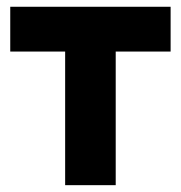

<svg xmlns="http://www.w3.org/2000/svg" viewBox="-20 -542 529 562"><path d="M170.7 0V-492.2H318.7V0ZM10 -391.1V-522.2H479.4V-391.1Z"/></svg>

Font: TikTok Sans Light
Style: Regular
Weight: 300
Version: Version 4.000